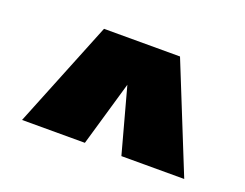

<svg xmlns="http://www.w3.org/2000/svg" viewBox="-68 -793 768 603"><g transform="rotate(20 316.5 -491.5)"><path d="M378 -313 319 -530 256 -313H46L190 -670H444L588 -313Z"/></g></svg>

Font: Titillium Web Black
Style: Regular
Weight: 900
Version: Version 1.002;PS 35.000;hotconv 1.0.70;makeotf.lib2.5.55311